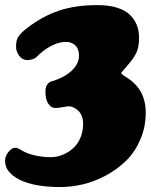

<svg xmlns="http://www.w3.org/2000/svg" viewBox="-39 -653 598 759"><path d="M68.8 -415.5Q49.3 -415.5 36.9 -432.4Q24.4 -449.2 24.4 -469.2Q24.4 -494.1 33.9 -508.5Q43.5 -522.9 67.9 -542Q127.9 -588.4 193.1 -610.6Q258.3 -632.8 346.7 -632.8Q391.1 -632.8 423.8 -622.6Q456.5 -612.3 474.9 -594Q493.2 -575.7 502 -553.5Q510.7 -531.2 510.7 -504.9Q510.7 -483.9 507.6 -467.8Q504.4 -451.7 496.1 -437Q487.8 -422.4 481 -413.6Q474.1 -404.8 459.5 -387.7Q458 -386.2 452.4 -379.9Q446.8 -373.5 443.6 -369.6Q440.4 -365.7 440.4 -364.3Q440.4 -359.9 459.5 -348.1Q537.1 -301.3 537.1 -208Q537.1 -150.9 515.9 -101.6Q494.6 -52.2 460.2 -18.3Q425.8 15.6 381.3 39.8Q336.9 64 290.8 75.2Q244.6 86.4 199.7 86.4Q97.2 86.4 39.1 57.6Q-19 28.8 -19 -17.1Q-19 -35.2 -5.9 -52Q7.3 -68.8 21.5 -68.8Q25.4 -68.8 29.5 -67.4Q33.7 -65.9 36.6 -64.5Q39.6 -63 44.7 -59.8Q49.8 -56.6 51.8 -55.7Q70.3 -44.9 100.8 -38.3Q131.3 -31.7 161.6 -31.7Q178.7 -31.7 196 -36.6Q213.4 -41.5 230.5 -52.2Q247.6 -63 260.5 -77.9Q273.4 -92.8 281.5 -115Q289.6 -137.2 289.6 -163.6Q289.6 -182.6 283 -197Q276.4 -211.4 266.6 -218.8Q256.8 -226.1 248.5 -229.5Q240.2 -232.9 233.9 -232.9Q226.6 -232.9 209.5 -229.5Q192.4 -226.1 180.2 -226.1Q162.1 -226.1 151.4 -243.9Q140.6 -261.7 140.6 -289.6Q140.6 -324.7 165.5 -331.5Q215.8 -346.2 244.6 -373.8Q273.4 -401.4 273.4 -433.1Q273.4 -459.5 258.8 -473.4Q244.1 -487.3 222.2 -487.3Q172.9 -487.3 118.7 -440.4Q117.2 -439 110.4 -432.4Q103.5 -425.8 100.1 -423.6Q96.7 -421.4 88.1 -418.5Q79.6 -415.5 68.8 -415.5Z"/></svg>

Font: Cooper* Black
Style: Italic
Weight: 900
Italic angle: -7°
Designer: Owen Earl
Foundry: indestructible type*
Version: Version 0.001